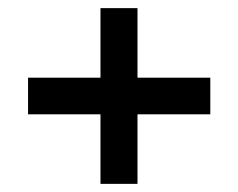

<svg xmlns="http://www.w3.org/2000/svg" viewBox="-20 -536 586 472"><path d="M497 -345V-255H318V-84H227V-255H49V-345H227V-516H318V-345Z"/></svg>

Font: Exo 2 Semi Bold
Style: Regular
Weight: 600
Designer: Natanael Gama
Version: Version 1.001;PS 001.001;hotconv 1.0.88;makeotf.lib2.5.64775